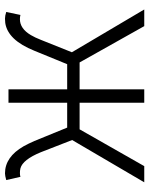

<svg xmlns="http://www.w3.org/2000/svg" viewBox="64 -650 587 754"><g transform="rotate(-90 357.0 -273.5)"><path d="M528.3 -284.2 696.3 0H630.9L488.3 -253.9H382.8V0H330.1V-253.9H225.6L81.1 0H17.6L183.6 -283.2L135.7 -406.2Q106.4 -477.5 72.3 -486.3Q63.5 -488.3 54.7 -488.3Q44.9 -488.3 39.1 -486.3L26.4 -542Q43.9 -546.9 52.7 -546.9Q117.2 -546.9 159.2 -473.6Q169.9 -454.1 179.7 -431.6L232.4 -302.7H330.1V-533.2H382.8V-302.7H481.4L534.2 -431.6Q576.2 -536.1 643.6 -545.9Q652.3 -546.9 660.2 -546.9Q671.9 -546.9 686.5 -542L674.8 -486.3Q667 -488.3 658.2 -488.3Q621.1 -488.3 595.7 -445.3Q585.9 -428.7 577.1 -406.2Z"/></g></svg>

Font: Taipei Sans TC Beta Light
Style: Regular
Weight: 300
Designer: JT Foundry
Foundry: JT Foundry
Version: Version 1.000